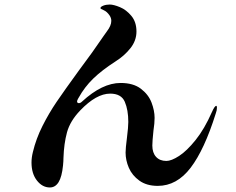

<svg xmlns="http://www.w3.org/2000/svg" viewBox="-20 -815 1040 847"><path d="M937 -340Q937 -328 932 -315Q882 -155 821 -75Q760 5 676 5Q627 5 595 -18Q563 -41 548.5 -74.5Q534 -108 534 -142Q534 -161 540 -207Q546 -255 546 -277Q546 -330 530.5 -366Q515 -402 466 -402Q405 -402 334 -328Q289 -281 275.5 -231Q262 -181 260 -119Q260 -105 258 -85Q253 -35 238.5 -11.5Q224 12 200 12Q167 12 143 -18.5Q119 -49 119 -98Q119 -120 125 -144Q139 -203 167.5 -259.5Q196 -316 230 -366Q264 -416 328 -504Q389 -585 439 -659Q442 -664 451.5 -676.5Q461 -689 466 -700.5Q471 -712 471 -723Q471 -735 464 -746Q452 -764 437.5 -770Q423 -776 423 -779Q423 -785 435.5 -790Q448 -795 464 -795Q481 -795 509 -783.5Q537 -772 559.5 -745Q582 -718 582 -676Q582 -636 555.5 -602.5Q529 -569 491 -545Q429 -505 391 -468Q353 -431 327 -384L324 -379Q320 -371 320 -368Q320 -360 328 -360Q335 -360 342 -367Q431 -449 512 -449Q568 -449 601.5 -423.5Q635 -398 648.5 -362.5Q662 -327 662 -295Q662 -271 657 -239Q652 -192 652 -173Q652 -141 668.5 -123Q685 -105 714 -105Q736 -105 770 -127Q804 -149 843 -197.5Q882 -246 915 -321Q927 -348 934 -348Q937 -348 937 -340Z"/></svg>

Font: Shippori Mincho B1 ExtraBold
Style: Regular
Weight: 800
Designer: FONTDASU
Foundry: FONTDASU / Google Inc. / but / Adobe
Version: Version 3.110; ttfautohint (v1.8.3)